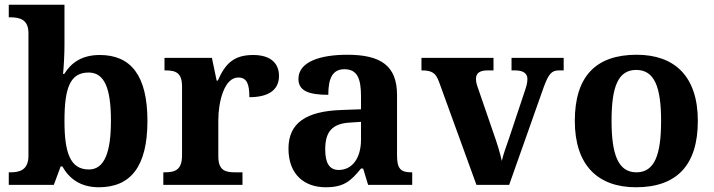

<svg xmlns="http://www.w3.org/2000/svg" viewBox="-20 -780 3012 810"><path d="M397 10C530 10 602 -76 602 -270C602 -463 531 -548 401 -548C325 -548 280 -515 251 -468H246C249 -496 252 -553 252 -589V-760H17V-707H23C65 -707 100 -697 100 -640V-123C100 -62 62 -53 24 -53H17V0H207L236 -78H243C272 -26 320 10 397 10ZM355 -65C275 -65 252 -138 252 -270C252 -408 275 -474 354 -474C421 -474 448 -407 448 -271C448 -138 421 -65 355 -65Z M669 0H1003V-53H971C931 -53 901 -61 901 -120V-273C901 -350 926 -453 985 -453C1022 -453 1032 -425 1032 -370C1111 -370 1157 -399 1157 -460C1157 -511 1124 -548 1048 -548C966 -548 930 -511 899 -440H894L874 -536H674V-483H677C721 -483 748 -474 748 -415V-125C748 -62 718 -53 673 -53H669Z M1354 10C1430 10 1459 -15 1503 -69H1512L1533 0H1719V-53H1715C1670 -53 1655 -69 1655 -124V-379C1655 -504 1585 -549 1445 -549C1332 -549 1239 -520 1239 -447C1239 -398 1280 -380 1365 -380C1365 -448 1382 -488 1433 -488C1488 -488 1503 -447 1503 -374V-319L1421 -316C1271 -311 1197 -261 1197 -153C1197 -42 1266 10 1354 10ZM1409 -63C1370 -63 1352 -92 1352 -149C1352 -221 1378 -259 1458 -263L1503 -266V-191C1503 -113 1466 -63 1409 -63Z M1832 -435 1990 0H2128L2273 -410C2294 -468 2307 -483 2338 -483H2358V-536H2138V-483H2153C2189 -483 2205 -469 2205 -447C2205 -431 2201 -417 2195 -399L2128 -198C2117 -167 2103 -128 2097 -101C2090 -134 2077 -176 2062 -218L1997 -407C1992 -421 1988 -433 1988 -447C1988 -471 2003 -483 2037 -483H2062V-536H1758V-483C1802 -483 1818 -473 1832 -435Z M2663 10C2834 10 2924 -82 2924 -270C2924 -458 2826 -549 2666 -549C2494 -549 2405 -458 2405 -270C2405 -82 2503 10 2663 10ZM2665 -53C2588 -53 2560 -128 2560 -270C2560 -413 2587 -485 2664 -485C2741 -485 2769 -413 2769 -270C2769 -128 2742 -53 2665 -53Z"/></svg>

Font: Noto Serif Telugu
Style: Bold
Weight: 700
Designer: Jelle Bosma - Monotype Design Team
Foundry: Monotype Imaging Inc.
Version: Version 2.005